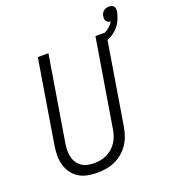

<svg xmlns="http://www.w3.org/2000/svg" viewBox="-155 -983 985 1105"><g transform="rotate(-20 337.5 -430.0)"><path d="M252 8Q222 8 193 2.5Q164 -3 140 -17.5Q116 -32 99.5 -55Q83 -78 75 -105.5Q67 -133 67 -163Q67 -193 72 -223L156 -735H221L135 -213Q132 -193 131.5 -172.5Q131 -152 135.5 -132.5Q140 -113 150.5 -97Q161 -81 176.5 -70Q192 -59 212 -54.5Q232 -50 252 -50Q272 -50 291.5 -53.5Q311 -57 330 -66Q349 -75 365 -89Q381 -103 392.5 -120.5Q404 -138 410.5 -157.5Q417 -177 420 -196L509 -735H574L484 -187Q479 -160 470 -134Q461 -108 445 -84.5Q429 -61 407 -42.5Q385 -24 359 -12.5Q333 -1 305.5 3.5Q278 8 252 8ZM532 -677 520 -717Q534 -721 548.5 -726.5Q563 -732 576.5 -740.5Q590 -749 601.5 -760Q613 -771 621 -784Q613 -785 606 -788Q599 -791 594.5 -797Q590 -803 589.5 -810.5Q589 -818 590 -826Q591 -834 595 -842.5Q599 -851 606 -857Q613 -863 622 -865.5Q631 -868 639 -868Q648 -868 656 -865.5Q664 -863 669 -856.5Q674 -850 674.5 -841.5Q675 -833 674 -824Q669 -799 657.5 -774Q646 -749 626.5 -729.5Q607 -710 583 -697.5Q559 -685 532 -677Z"/></g></svg>

Font: Iosevka Light Extended Oblique
Style: Regular
Weight: 300
Width: 7
Italic angle: -9°
Monospace: yes
Designer: Belleve Invis
Foundry: Belleve Invis
Version: Version 32.5.0; ttfautohint (v1.8.4)